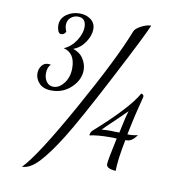

<svg xmlns="http://www.w3.org/2000/svg" viewBox="-88 -797 861 960"><g transform="rotate(10 342.5 -316.5)"><path d="M83 -387Q83 -408 95 -425Q107 -442 128 -442Q136 -442 142 -440Q125 -426 125 -393Q125 -369 138 -351.5Q151 -334 173 -334Q202 -334 226 -365Q250 -396 250 -442Q250 -518 191 -533Q228 -549 251.5 -585.5Q275 -622 275 -654Q275 -701 234 -701Q213 -701 197 -687Q181 -673 181 -649Q181 -635 189 -616Q181 -600 165 -600Q155 -600 149.5 -613Q144 -626 144 -641Q144 -676 173 -697Q202 -718 240 -718Q273 -718 296.5 -700.5Q320 -683 320 -652Q320 -619 296.5 -584.5Q273 -550 238 -538Q274 -526 291 -498.5Q308 -471 308 -442Q308 -393 267 -353.5Q226 -314 168 -314Q125 -314 104 -336.5Q83 -359 83 -387ZM88 87Q155 20 308.5 -255Q462 -530 518 -675Q523 -690 551 -705Q579 -720 602 -720Q583 -672 458 -432.5Q333 -193 273 -97Q216 -6 172 40.5Q128 87 88 87ZM393 -126Q393 -141 403 -151Q568 -297 612 -377Q625 -375 625 -363Q625 -360 619.5 -340.5Q614 -321 602.5 -272.5Q591 -224 579 -164H596Q607 -164 632 -169Q607 -134 581 -134H574Q553 -29 553 26Q505 23 505 0Q505 -19 530 -134Q526 -134 520 -134.5Q514 -135 511 -135H494Q434 -135 393 -126ZM448 -165Q472 -167 491 -167Q496 -167 505.5 -166.5Q515 -166 519 -166H538L543 -189Q555 -249 565 -279L521 -236Q457 -175 448 -165Z"/></g></svg>

Font: DancingScriptRegular
Style: Regular
Weight: 400
Designer: Pablo Impallari
Foundry: Pablo Impallari. www.impallari.com
Version: Version 1.002